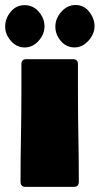

<svg xmlns="http://www.w3.org/2000/svg" viewBox="-30 -731 390 751"><path d="M50.3 -20Q50.3 -107.9 52 -195.8Q53.7 -283.7 53.7 -371.6V-480Q53.7 -499.5 73.2 -499.5H255.4Q274.9 -499.5 274.9 -480V-371.6Q274.9 -283.7 276.6 -195.8Q278.3 -107.9 278.3 -20Q278.3 0 258.8 0H69.8Q50.3 0 50.3 -20ZM186.5 -627Q186.5 -658.7 210 -685.1Q233.4 -711.4 266.1 -711.4Q298.3 -711.4 319.1 -684.8Q339.8 -658.2 339.8 -627.9Q339.8 -608.4 328.9 -589.4Q317.9 -570.3 300.3 -557.9Q282.7 -545.4 262.2 -545.4Q229.5 -545.4 208 -570.6Q186.5 -595.7 186.5 -627ZM-9.8 -627Q-9.8 -658.7 11.7 -684.8Q33.2 -710.9 66.4 -710.9Q99.1 -710.9 121.6 -685.3Q144 -659.7 144 -627.9Q144 -597.2 121.1 -571.3Q98.1 -545.4 66.4 -545.4Q35.2 -545.4 12.7 -571Q-9.8 -596.7 -9.8 -627Z"/></svg>

Font: Belanosima
Style: Bold
Weight: 700
Designer: The DocRepair Project, Santiago Orozco
Foundry: Google
Version: Version 2.000